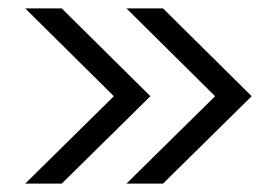

<svg xmlns="http://www.w3.org/2000/svg" viewBox="-20 -546 659 457"><path d="M281 -109 492 -317 281 -526H368L579 -317L368 -109ZM40 -109 251 -317 40 -526H127L338 -317L127 -109Z"/></svg>

Font: Be Vietnam Pro Light
Style: Regular
Weight: 300
Designer: Lam Bao, Tony Le, Vietanh Nguyen
Foundry: Yellow Type Foundry
Version: Version 1.002; ttfautohint (v1.8.3)